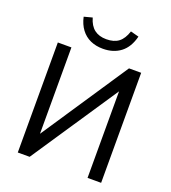

<svg xmlns="http://www.w3.org/2000/svg" viewBox="-161 -1037 1030 1156"><g transform="rotate(20 353.5 -459.0)"><path d="M87 0V-705H174V-126H157L543 -705H621V0H534V-580H551L163 0ZM354 -762Q309 -762 273.5 -778Q238 -794 214 -826Q190 -858 180 -904L233 -918Q247 -869 277 -846Q307 -823 354 -823Q403 -823 432.5 -845.5Q462 -868 478 -918L531 -904Q513 -832 467 -797Q421 -762 354 -762Z"/></g></svg>

Font: Nunito Sans 10pt SemiCondensed Medium
Style: Regular
Weight: 500
Width: 4
Designer: Vernon Adams
Foundry: Vernon Adams
Version: Version 3.101;gftools[0.9.27]